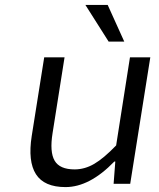

<svg xmlns="http://www.w3.org/2000/svg" viewBox="-20 -741 640 774"><path d="M418 -573.2 324.2 -721.2H414.1L481 -573.2ZM244.1 13.2Q158.2 13.2 125 -38.6Q91.8 -90.3 107.9 -192.9L158.2 -509.8H240.2L191.9 -204.1Q179.7 -128.4 200.2 -93.3Q220.7 -58.1 280.8 -58.1Q321.8 -58.1 360.1 -80.6Q398.4 -103 448.2 -154.8L503.9 -509.8H585.9L504.9 0H438L444.8 -89.8H440.9Q341.3 13.2 244.1 13.2Z"/></svg>

Font: Office Code Pro D Italic
Style: Regular
Weight: 400
Italic angle: -9°
Designer: Nathan Rutzky & Paul D. Hunt
Foundry: Adobe Systems Incorporated
Version: Version 1.004;PS 001.004;hotconv 1.0.70;makeotf.lib2.5.58329